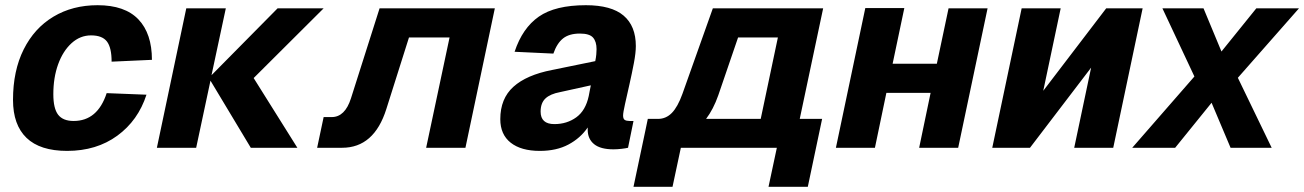

<svg xmlns="http://www.w3.org/2000/svg" viewBox="-20 -568 5013 738"><path d="M238 12Q134 12 82 -38Q30 -88 30 -184Q30 -296 71 -378Q112 -460 185.5 -504Q259 -548 355 -548Q460 -548 512 -493.5Q564 -439 564 -338L409 -331Q409 -385 391 -408.5Q373 -432 330 -432Q288 -432 255 -402Q222 -372 203.5 -321Q185 -270 185 -206Q185 -151 203.5 -127Q222 -103 263 -103Q355 -103 390 -210L543 -204Q511 -105 431 -46.5Q351 12 238 12Z M583 0 696 -536H848L793 -279L1047 -536H1224L955 -268L1123 0H944L789 -258L734 0Z M1199 0 1224 -118H1255Q1306 -118 1329 -190L1439 -536H1882L1769 0H1618L1708 -424H1552L1465 -149Q1418 0 1295 0Z M2239 -69Q2239 -74 2239 -78Q2211 -37 2165 -12.5Q2119 12 2055 12Q1983 12 1943 -19.5Q1903 -51 1903 -110Q1903 -189 1953.5 -234.5Q2004 -280 2102 -299L2268 -333Q2271 -347 2272 -359Q2273 -371 2273 -379Q2273 -408 2259.5 -423.5Q2246 -439 2209 -439Q2168 -439 2144.5 -420.5Q2121 -402 2107 -362L1958 -369Q1988 -460 2051 -504Q2114 -548 2232 -548Q2330 -548 2377 -508Q2424 -468 2424 -391Q2424 -365 2416.5 -325.5Q2409 -286 2399.5 -244Q2390 -202 2382.5 -168.5Q2375 -135 2375 -124Q2375 -111 2381.5 -107Q2388 -103 2400 -103H2415L2394 0Q2386 2 2369.5 4Q2353 6 2338 6Q2288 6 2263.5 -14Q2239 -34 2239 -69ZM2058 -139Q2058 -91 2111 -91Q2159 -91 2195 -117Q2231 -143 2243 -199Q2244 -207 2246.5 -217.5Q2249 -228 2251 -240L2133 -214Q2095 -207 2076.5 -189.5Q2058 -172 2058 -139Z M2415 150 2460 -63 2470 -111H2509Q2540 -111 2562.5 -134Q2585 -157 2603 -207L2720 -536H3144L3054 -111H3140L3085 150H2934L2966 0H2597L2565 150ZM2741 -202Q2722 -148 2694 -111H2904L2970 -424H2817Z M3193 0 3306 -537H3456L3411 -323H3581L3626 -536H3776L3663 0H3513L3557 -211H3387L3343 0Z M3794 0 3907 -536H4057L3990 -219L4232 -536H4372L4259 0H4109L4174 -308L3939 0Z M4332 0 4571 -274 4448 -536H4606L4675 -370L4809 -536H4973L4738 -269L4868 0H4710L4637 -173L4497 0Z"/></svg>

Font: Geist
Style: Bold Italic
Weight: 700
Italic angle: -12°
Designer: Basement.studio, Andrés Briganti, Mateo Zaragoza
Foundry: Basement.studio, Vercel, Andrés Briganti, Guido Ferreyra, Mateo Zaragoza
Version: Version 1.500; ttfautohint (v1.8.4.7-5d5b)